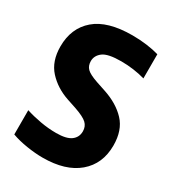

<svg xmlns="http://www.w3.org/2000/svg" viewBox="-183 -854 875 967"><g transform="rotate(30 254.5 -370.0)"><path d="M216 10Q173.5 10 123.8 2.2Q74 -5.5 34.5 -20V-161Q75 -148 121 -139.8Q167 -131.5 212.5 -131.5Q272.5 -131.5 299.2 -151.5Q326 -171.5 326 -206Q326 -234.5 307 -252.5Q288 -270.5 234.5 -289L180.5 -307Q108 -331.5 61 -383Q14 -434.5 14 -520.5Q14 -627 85.5 -688.5Q157 -750 301 -750Q345.5 -750 385.8 -744.5Q426 -739 456.5 -730V-589.5Q426 -598.5 390 -603.5Q354 -608.5 318 -608.5Q240.5 -608.5 212 -586.8Q183.5 -565 183.5 -533Q183.5 -506 199.8 -489.5Q216 -473 264 -456.5L318 -438.5Q399.5 -411.5 447.2 -360.5Q495 -309.5 495 -221Q495 -114.5 421.8 -52.2Q348.5 10 216 10Z"/></g></svg>

Font: Encode Sans Condensed ExtraBold
Style: Regular
Weight: 800
Width: 3
Designer: Multiple Designers
Foundry: Impallari Type
Version: Version 3.000; ttfautohint (v1.8.3) -l 8 -r 50 -G 200 -x 14 